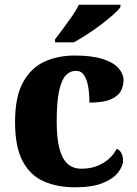

<svg xmlns="http://www.w3.org/2000/svg" viewBox="-20 -786 581 816"><path d="M300 10Q223 10 165.5 -15.5Q108 -41 76 -101.5Q44 -162 44 -267Q44 -375 78 -436.5Q112 -498 169 -524Q226 -550 297 -550Q372 -550 417.5 -535Q463 -520 484 -496Q505 -472 505 -444Q505 -423 494.5 -401Q484 -379 452.5 -364.5Q421 -350 360 -350Q360 -386 355 -416.5Q350 -447 337.5 -466Q325 -485 303 -485Q278 -485 259.5 -465.5Q241 -446 231 -399Q221 -352 221 -268Q221 -201 232 -157Q243 -113 266 -91Q289 -69 326 -69Q363 -69 392.5 -80.5Q422 -92 443.5 -111.5Q465 -131 476 -154Q491 -147 497 -133Q503 -119 503 -105Q503 -80 482 -53Q461 -26 416.5 -8Q372 10 300 10ZM214 -619Q229 -638 248 -664Q267 -690 286 -717Q305 -744 315 -766H492V-756Q483 -743 460.5 -723Q438 -703 409 -681Q380 -659 349.5 -639.5Q319 -620 294 -606H214Z"/></svg>

Font: Noto Serif Ethiopic ExtraBold
Style: Regular
Weight: 800
Version: Version 2.102